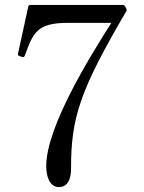

<svg xmlns="http://www.w3.org/2000/svg" viewBox="-20 -748 585 781"><path d="M219 13C252 13 269 -13 269 -63C269 -267 303 -377 493 -701C495 -704 496 -708 494 -712L489 -722C487 -726 483 -728 479 -728H103C99 -728 96 -726 95 -721C85 -677 62 -570 55 -538C53 -529 53 -529 53 -527C53 -523 55 -521 65 -518C68 -517 71 -516 73 -516C77 -516 78 -516 81 -522C115 -615 130 -655 256 -655H433C351 -526 168 -234 168 -72C168 -33 181 13 219 13Z"/></svg>

Font: Shippori Mincho OTF
Style: Regular
Weight: 400
Designer: FONTDASU
Foundry: FONTDASU / Google Inc. / but / Adobe
Version: Version 3.300;hotconv 1.0.109;makeotfexe 2.5.65596